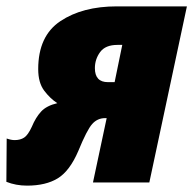

<svg xmlns="http://www.w3.org/2000/svg" viewBox="-39 -573 607 603"><path d="M259 -359Q259 -387 275.5 -409.5Q292 -432 330 -432H345L321 -315H300Q259 -315 259 -359ZM207 -99Q234 -165 250.5 -183.5Q267 -202 291 -202H296L253 0H430L548 -553H328Q220 -553 150.5 -506.5Q81 -460 81 -356Q81 -313 100 -288Q119 -263 141 -249Q107 -241 90 -222.5Q73 -204 61 -175Q49 -149 37 -141Q25 -133 7 -133Q-4 -133 -18 -138L-19 -2Q11 10 46 10Q105 10 142.5 -13Q180 -36 207 -99Z"/></svg>

Font: Noto Sans Display SemiCondensed Black
Style: Italic
Weight: 900
Width: 4
Designer: Monotype Design team
Foundry: Monotype Imaging Inc.
Version: 1.000